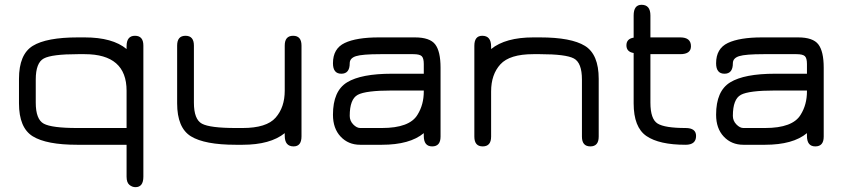

<svg xmlns="http://www.w3.org/2000/svg" viewBox="-20 -607 3543 805"><path d="M129.9 -273.4V-176.8Q129.9 -106.4 163.6 -88.4Q197.3 -70.3 303.7 -70.3H510.7V-226.6Q510.7 -379.9 335 -379.9H306.6Q197.3 -379.9 163.6 -361.8Q129.9 -343.8 129.9 -273.4ZM59.6 -173.8V-276.4Q59.6 -378.9 117.2 -414.6Q174.8 -450.2 306.6 -450.2H335Q452.1 -450.2 510.7 -401.4V-413.1Q510.7 -457 545.9 -457Q581.1 -457 581.1 -416V133.8Q581.1 177.7 547.9 177.7Q534.2 177.7 522.5 168Q510.7 158.2 510.7 133.8V0H303.7Q174.8 0 117.2 -35.6Q59.6 -71.3 59.6 -173.8Z M997.1 -70.3Q1097.7 -70.3 1135.7 -113.8Q1173.8 -157.2 1173.8 -226.6V-416Q1173.8 -457 1209 -457Q1244.1 -457 1244.1 -416V-35.2Q1244.1 6.8 1210.9 6.8Q1173.8 6.8 1173.8 -38.1V-48.8Q1113.3 0 997.1 0H968.8Q837.9 0 780.3 -35.6Q722.7 -71.3 722.7 -173.8V-416Q722.7 -457 757.8 -457Q793 -457 793 -416V-176.8Q793 -106.4 826.7 -88.4Q860.4 -70.3 968.8 -70.3Z M1623 -297.9H1756.8V-338.9Q1756.8 -363.3 1748 -371.6Q1739.3 -379.9 1712.9 -379.9H1575.2Q1499 -379.9 1472.7 -371.6Q1446.3 -363.3 1446.3 -341.8Q1446.3 -297.9 1411.1 -297.9Q1376 -297.9 1376 -341.8Q1376 -403.3 1425.3 -426.8Q1474.6 -450.2 1568.4 -450.2H1719.7Q1782.2 -450.2 1804.7 -420.9Q1827.1 -391.6 1827.1 -323.2V-34.2Q1827.1 6.8 1792 6.8Q1756.8 6.8 1756.8 -37.1V-48.8Q1698.2 0 1581.1 0H1490.2Q1440.4 0 1408.2 -34.2Q1376 -68.4 1376 -126Q1376 -225.6 1435.1 -261.7Q1494.1 -297.9 1623 -297.9ZM1756.8 -227.5H1623Q1513.7 -227.5 1480 -209.5Q1446.3 -191.4 1446.3 -121.1Q1446.3 -100.6 1460.9 -85.4Q1475.6 -70.3 1490.2 -70.3H1581.1Q1697.3 -70.3 1730.5 -126Q1756.8 -168 1756.8 -223.6Q1756.8 -225.6 1756.8 -227.5Z M2215.8 -379.9Q2117.2 -379.9 2078.1 -337.4Q2039.1 -294.9 2039.1 -223.6V-34.2Q2039.1 6.8 2003.9 6.8Q1968.8 6.8 1968.8 -34.2V-415Q1968.8 -457 2002 -457Q2039.1 -457 2039.1 -412.1V-401.4Q2099.6 -450.2 2215.8 -450.2H2244.1Q2375 -450.2 2432.6 -414.6Q2490.2 -378.9 2490.2 -276.4V-34.2Q2490.2 6.8 2455.1 6.8Q2419.9 6.8 2419.9 -34.2V-273.4Q2419.9 -343.8 2386.2 -361.8Q2352.5 -379.9 2244.1 -379.9Z M2707 -176.8Q2707 -107.4 2737.3 -88.9Q2767.6 -70.3 2854.5 -70.3Q2898.4 -70.3 2898.4 -37.1Q2898.4 0 2854.5 0Q2744.1 0 2690.4 -36.6Q2636.7 -73.2 2636.7 -173.8V-384.8Q2606.4 -389.6 2606.4 -417Q2606.4 -444.3 2636.7 -449.2V-542Q2636.7 -586.9 2669.9 -586.9Q2707 -586.9 2707 -542V-450.2H2832Q2877 -450.2 2877 -413.1Q2877 -379.9 2832 -379.9H2707Z M3229.5 -297.9H3363.3V-338.9Q3363.3 -363.3 3354.5 -371.6Q3345.7 -379.9 3319.3 -379.9H3181.6Q3105.5 -379.9 3079.1 -371.6Q3052.7 -363.3 3052.7 -341.8Q3052.7 -297.9 3017.6 -297.9Q2982.4 -297.9 2982.4 -341.8Q2982.4 -403.3 3031.7 -426.8Q3081.1 -450.2 3174.8 -450.2H3326.2Q3388.7 -450.2 3411.1 -420.9Q3433.6 -391.6 3433.6 -323.2V-34.2Q3433.6 6.8 3398.4 6.8Q3363.3 6.8 3363.3 -37.1V-48.8Q3304.7 0 3187.5 0H3096.7Q3046.9 0 3014.6 -34.2Q2982.4 -68.4 2982.4 -126Q2982.4 -225.6 3041.5 -261.7Q3100.6 -297.9 3229.5 -297.9ZM3363.3 -227.5H3229.5Q3120.1 -227.5 3086.4 -209.5Q3052.7 -191.4 3052.7 -121.1Q3052.7 -100.6 3067.4 -85.4Q3082 -70.3 3096.7 -70.3H3187.5Q3303.7 -70.3 3336.9 -126Q3363.3 -168 3363.3 -223.6Q3363.3 -225.6 3363.3 -227.5Z"/></svg>

Font: Jura
Style: DemiBold
Weight: 600
Version: Version 2.5